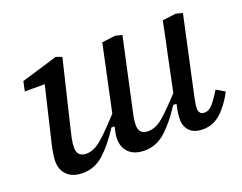

<svg xmlns="http://www.w3.org/2000/svg" viewBox="-89 -683 1084 859"><g transform="rotate(-20 453.0 -253.0)"><path d="M176 12Q128 12 102 -13Q76 -38 76 -80Q76 -98 81 -125Q86 -152 92 -176L150 -420H55L65 -466L238 -518L266 -508L192 -200Q186 -176 181 -152.5Q176 -129 176 -108Q176 -64 220 -64Q243 -64 265 -76.5Q287 -89 316.5 -117.5Q346 -146 389 -193L426 -367L456 -508L520 -516L552 -508L486 -204Q480 -177 475 -153Q470 -129 470 -108Q470 -64 514 -64Q550 -64 585.5 -94.5Q621 -125 677 -186L713 -359Q721 -397 729 -434Q737 -471 744 -508L808 -516L840 -508L768 -176Q762 -149 757 -124Q752 -99 752 -84Q752 -72 758.5 -64Q765 -56 780 -56Q798 -56 814 -72Q830 -88 860 -136L900 -112Q870 -55 833 -21.5Q796 12 748 12Q706 12 685 -9.5Q664 -31 664 -64Q664 -84 667.5 -103.5Q671 -123 674 -136H658Q616 -70 571.5 -29Q527 12 470 12Q422 12 396 -13Q370 -38 370 -80Q370 -91 372.5 -105.5Q375 -120 379 -136H364Q322 -70 277.5 -29Q233 12 176 12Z"/></g></svg>

Font: Source Serif 4 Caption
Style: Italic
Weight: 400
Italic angle: -12°
Designer: Frank Grießhammer
Foundry: Adobe Systems Incorporated
Version: Version 4.004;hotconv 1.0.117;makeotfexe 2.5.65602